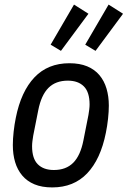

<svg xmlns="http://www.w3.org/2000/svg" viewBox="-20 -806 557 838"><path d="M208 12Q163 12 130.5 -1.5Q98 -15 77 -40Q56 -65 46 -98.5Q36 -132 36 -173Q36 -199 39.5 -231Q43 -263 49 -292Q72 -407 130.5 -468.5Q189 -530 283 -530Q328 -530 360.5 -516.5Q393 -503 414 -478Q435 -453 445 -419Q455 -385 455 -345Q455 -319 451.5 -287Q448 -255 442 -226Q419 -111 360.5 -49.5Q302 12 208 12ZM215 -64Q268 -64 299.5 -95.5Q331 -127 344 -193L366 -304Q368 -316 369.5 -328Q371 -340 371 -350Q371 -404 346 -429Q321 -454 276 -454Q223 -454 191.5 -422.5Q160 -391 147 -325L125 -214Q123 -202 121.5 -190Q120 -178 120 -168Q120 -114 145 -89Q170 -64 215 -64ZM246 -584 201 -611 303 -786 366 -746ZM397 -584 352 -611 454 -786 517 -746Z"/></svg>

Font: IBM Plex Sans Cond Text
Style: Italic
Weight: 450
Width: 3
Italic angle: -11°
Designer: Mike Abbink, Paul van der Laan, Pieter van Rosmalen
Foundry: Bold Monday
Version: Version 1.3